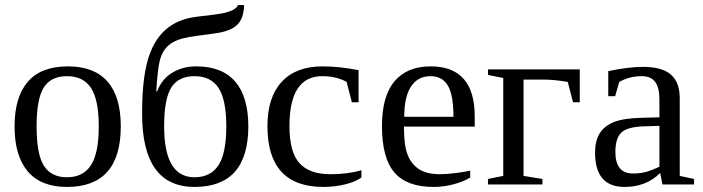

<svg xmlns="http://www.w3.org/2000/svg" viewBox="-20 -736 2803 766"><path d="M461.9 -231.9Q461.9 9.8 247.1 9.8Q143.6 9.8 90.8 -52.2Q38.1 -114.3 38.1 -231.9Q38.1 -348.1 90.8 -409.7Q143.6 -471.2 251 -471.2Q355.5 -471.2 408.7 -410.9Q461.9 -350.6 461.9 -231.9ZM374 -231.9Q374 -337.4 343.3 -384.8Q312.5 -432.1 247.1 -432.1Q183.1 -432.1 154.5 -386.7Q126 -341.3 126 -231.9Q126 -121.1 155 -75Q184.1 -28.8 247.1 -28.8Q311.5 -28.8 342.8 -76.7Q374 -124.5 374 -231.9Z M546.9 -282.2Q546.9 -416.5 569.1 -494.9Q591.3 -573.2 639.6 -616.7Q688 -660.2 766.1 -669.4Q849.6 -678.7 872.1 -683.8Q894.5 -689 909.2 -696.3Q923.8 -703.6 929.7 -715.8H954.1Q952.6 -677.2 940.4 -655.5Q928.2 -633.8 904.5 -621.6Q880.9 -609.4 845.7 -604Q810.5 -598.6 763.2 -592.8Q700.2 -585 668.7 -566.7Q637.2 -548.3 623 -512Q608.9 -475.6 603.5 -371.1H606.9Q624 -418.9 666 -445.1Q708 -471.2 762.7 -471.2Q866.2 -471.2 918.5 -410.4Q970.7 -349.6 970.7 -231.9Q970.7 9.8 755.9 9.8Q546.9 9.8 546.9 -282.2ZM882.8 -231.9Q882.8 -337.4 852.1 -384.8Q821.3 -432.1 755.9 -432.1Q691.9 -432.1 663.3 -386.7Q634.8 -341.3 634.8 -231.9Q634.8 -28.8 755.9 -28.8Q820.3 -28.8 851.6 -76.7Q882.8 -124.5 882.8 -231.9Z M1421.9 -27.8Q1397.9 -10.3 1356 -0.2Q1314 9.8 1270 9.8Q1046.9 9.8 1046.9 -232.9Q1046.9 -347.7 1103.8 -409.4Q1160.6 -471.2 1266.6 -471.2Q1332.5 -471.2 1410.6 -456.1V-328.1H1383.8L1362.8 -409.2Q1322.3 -432.1 1265.6 -432.1Q1134.8 -432.1 1134.8 -232.9Q1134.8 -129.4 1174.6 -85.2Q1214.4 -41 1297.9 -41Q1369.1 -41 1421.9 -57.1Z M1591.8 -231V-222.2Q1591.8 -154.8 1606.7 -117.4Q1621.6 -80.1 1652.6 -60.5Q1683.6 -41 1733.9 -41Q1760.3 -41 1796.4 -45.4Q1832.5 -49.8 1856 -55.2V-27.8Q1832.5 -12.7 1792.2 -1.5Q1752 9.8 1710 9.8Q1603 9.8 1553.5 -47.9Q1503.9 -105.5 1503.9 -232.9Q1503.9 -353 1554.2 -412.1Q1604.5 -471.2 1697.8 -471.2Q1874 -471.2 1874 -271V-231ZM1697.8 -432.1Q1647 -432.1 1619.9 -391.1Q1592.8 -350.1 1592.8 -270H1789.1Q1789.1 -357.4 1766.6 -394.8Q1744.1 -432.1 1697.8 -432.1Z M2293 -328.1H2266.1L2245.1 -409.2Q2190.9 -418.5 2147.9 -418.5H2068.8V-34.2L2144 -22V0H1926.8V-22L1987.8 -34.2V-424.8L1926.8 -437V-459H2293Z M2545.9 -469.2Q2621.1 -469.2 2656.5 -438.5Q2691.9 -407.7 2691.9 -344.2V-34.2L2749 -22V0H2623L2613.8 -45.9Q2558.1 9.8 2471.7 9.8Q2354 9.8 2354 -127Q2354 -172.9 2371.8 -202.9Q2389.6 -232.9 2428.7 -248.8Q2467.8 -264.6 2542 -266.1L2610.8 -268.1V-339.8Q2610.8 -387.2 2593.5 -409.7Q2576.2 -432.1 2540 -432.1Q2491.2 -432.1 2450.7 -409.2L2434.1 -352.1H2406.7V-452.1Q2485.8 -469.2 2545.9 -469.2ZM2610.8 -233.9 2546.9 -231.9Q2481.4 -229.5 2458.3 -206.5Q2435.1 -183.6 2435.1 -129.9Q2435.1 -43.9 2504.9 -43.9Q2538.1 -43.9 2562.3 -51.5Q2586.4 -59.1 2610.8 -70.8Z"/></svg>

Font: Tinos
Style: Regular
Weight: 400
Designer: Steve Matteson
Foundry: Monotype Imaging Inc.
Version: Version 1.23